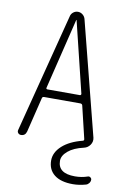

<svg xmlns="http://www.w3.org/2000/svg" viewBox="-102 -789 704 1069"><g transform="rotate(10 250.0 -255.0)"><path d="M150.4 -283.2Q149.4 -280.3 151.4 -277.8Q153.3 -275.4 157.2 -275.4H340.8Q343.8 -275.4 345.7 -277.8Q347.7 -280.3 347.7 -283.2L250 -683.6Q250 -684.6 249 -684.6Q248 -684.6 248 -683.6ZM55.7 0Q45.9 0 39.6 -7.3Q33.2 -14.6 36.1 -25.4L209 -698.2Q211.9 -711.9 223.6 -721.2Q235.4 -730.5 250 -730.5Q264.6 -730.5 276.4 -721.2Q288.1 -711.9 292 -698.2L456.1 -54.7Q460.9 -33.2 448.2 -14.6Q435.5 3.9 414.1 8.8Q357.4 21.5 326.2 47.9Q294.9 74.2 294.9 103.5Q294.9 174.8 391.6 174.8Q429.7 174.8 462.9 163.1Q469.7 160.2 477.1 165Q484.4 169.9 484.4 177.7Q484.4 188.5 477.5 197.3Q470.7 206.1 460.9 209Q422.9 219.7 387.7 219.7Q319.3 219.7 282.7 190.9Q246.1 162.1 246.1 110.4Q246.1 64.5 287.1 27.3Q328.1 -9.8 401.4 -28.3Q408.2 -30.3 407.2 -38.1L363.3 -221.7Q361.3 -229.5 351.6 -230.5H146.5Q136.7 -230.5 134.8 -221.7L86.9 -25.4Q80.1 0 55.7 0Z"/></g></svg>

Font: Rounded Mgen+ 1m light
Style: Regular
Weight: 200
Designer: [Source Han Sans]
Ryoko NISHIZUKA  (kana & ideographs); Paul D. Hunt (Latin, Greek & Cyrillic); Wenlong ZHANG  (bopomofo
Version: Version 1.059.20150602